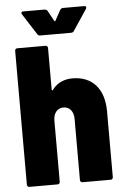

<svg xmlns="http://www.w3.org/2000/svg" viewBox="-59 -924 627 966"><g transform="rotate(-5 254.5 -441.0)"><path d="M341 -762 411 -867C416 -875 413 -882 404 -882H297C291 -882 285 -879 282 -874L253 -821C251 -818 249 -818 247 -821L218 -874C215 -879 209 -882 203 -882H96C90 -882 86 -880 86 -875C86 -873 87 -871 88 -868L156 -762C159 -757 164 -754 170 -754H327C333 -754 338 -757 341 -762ZM313 -525C275 -525 237 -512 211 -477C208 -472 204 -473 204 -477V-688C204 -695 199 -700 192 -700H50C43 -700 38 -695 38 -688V-12C38 -5 43 0 50 0H192C199 0 204 -5 204 -12V-321C204 -359 224 -383 255 -383C286 -383 306 -359 306 -321V-12C306 -5 311 0 318 0H460C467 0 472 -5 472 -12V-345C472 -458 413 -525 313 -525Z"/></g></svg>

Font: Barlow Semi Condensed ExtraBold
Style: Regular
Weight: 800
Width: 4
Designer: Jeremy Tribby
Foundry: Tribby Type
Version: Version 1.422;hotconv 1.0.109;makeotfexe 2.5.65596